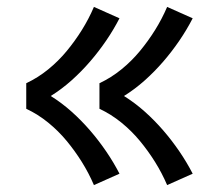

<svg xmlns="http://www.w3.org/2000/svg" viewBox="-20 -618 640 556"><path d="M464 -82Q449 -117 429 -149Q409 -181 385 -210Q361 -239 331.5 -263Q302 -287 268 -303V-377Q302 -393 331.5 -417Q361 -441 385 -470Q409 -499 429 -531Q449 -563 464 -598L538 -565Q521 -532 499.5 -500.5Q478 -469 453 -440Q428 -411 399.5 -385.5Q371 -360 339 -340Q371 -320 399.5 -294.5Q428 -269 453 -240Q478 -211 499.5 -179.5Q521 -148 538 -115ZM252 -82Q237 -117 217 -149Q197 -181 173 -210Q149 -239 119.5 -263Q90 -287 56 -303V-377Q90 -393 119.5 -417Q149 -441 173 -470Q197 -499 217 -531Q237 -563 252 -598L326 -565Q309 -532 287.5 -500.5Q266 -469 241 -440Q216 -411 187.5 -385.5Q159 -360 127 -340Q159 -320 187.5 -294.5Q216 -269 241 -240Q266 -211 287.5 -179.5Q309 -148 326 -115Z"/></svg>

Font: Iosevka Meiseki Sans
Style: Regular
Weight: 400
Monospace: yes
Designer: Belleve Invis
Foundry: Belleve Invis
Version: Version 11.2.6; ttfautohint (v1.8.4)